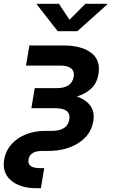

<svg xmlns="http://www.w3.org/2000/svg" viewBox="-40 -785 597 1009"><path d="M152.3 204.1Q65.4 204.1 17.8 163.1Q-29.8 122.1 -18.1 53.2Q-10.3 7.8 19.5 -26.1Q49.3 -60.1 95.5 -78.6Q141.6 -97.2 198.2 -97.2H231.4Q314.5 -97.2 324.2 -156.7Q334 -216.3 251 -216.3H125L133.3 -267.6L137.7 -292.5L142.6 -321.8H257.8Q337.4 -321.8 347.2 -381.8Q352.1 -410.2 334 -425.3Q315.9 -440.4 277.3 -440.4H96.7L114.3 -545.9H294.9Q388.2 -545.9 439 -507.6Q489.7 -469.2 477.5 -396.5Q469.7 -347.7 439 -319.3Q408.2 -291 363.8 -277.8Q410.2 -262.2 434.3 -230Q458.5 -197.8 450.2 -147.9Q439 -77.1 373.8 -34.4Q308.6 8.3 210.9 8.3H181.2Q117.2 8.3 109.9 53.2Q102.1 98.6 169.9 98.6H192.4L174.8 204.1ZM269.5 -765.1 325.2 -681.2 408.7 -765.1H523.9L522.9 -761.2L366.7 -621.1H263.2L153.8 -761.2L154.8 -765.1Z"/></svg>

Font: Inter Semi Bold
Style: Italic
Weight: 600
Italic angle: -9.39999°
Designer: Rasmus Andersson
Foundry: rsms
Version: Version 4.000;git-3c8e0fc